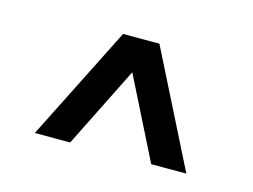

<svg xmlns="http://www.w3.org/2000/svg" viewBox="-48 -764 511 388"><g transform="rotate(15 207.0 -570.0)"><path d="M48 -450 168.5 -689.5H244.5L365 -450H291.5L206.5 -619.5L122 -450Z"/></g></svg>

Font: Big Shoulders Medium
Style: Regular
Weight: 500
Designer: Patric King
Foundry: XO Type Co
Version: Version 2.002